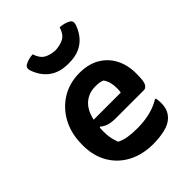

<svg xmlns="http://www.w3.org/2000/svg" viewBox="-232 -929 1063 1063"><g transform="rotate(-45 300.0 -397.0)"><path d="M325 -553Q395 -553 444 -524.5Q493 -496 519.5 -445.5Q546 -395 546 -329V-324Q546 -266 535.5 -249.5Q525 -233 511 -233H288Q227 -233 196 -262L191 -259Q190 -246 190 -232V-227Q190 -198 195 -174.5Q200 -151 208 -132Q233 -119 263 -114Q293 -109 337 -109Q387 -109 432.5 -119.5Q478 -130 518 -154H524Q526 -145 527 -136Q528 -127 528 -118Q528 -87 520 -66.5Q512 -46 495 -29Q471 -5 428 5Q385 15 336 15Q254 15 190.5 -18Q127 -51 91 -112Q55 -173 55 -255V-261Q55 -347 90 -412.5Q125 -478 186 -515.5Q247 -553 325 -553ZM335 -438Q284 -438 248 -407.5Q212 -377 198 -314H410Q412 -321 412.5 -329.5Q413 -338 413 -345Q413 -369 408 -390Q403 -411 390 -429Q378 -434 367 -436Q356 -438 335 -438ZM321 -735Q361 -737 387.5 -752Q414 -767 427 -809Q444 -808 461 -803.5Q478 -799 492 -790Q500 -784 501.5 -774.5Q503 -765 499 -754Q478 -695 434.5 -663.5Q391 -632 325 -632H317Q251 -632 207.5 -663.5Q164 -695 143 -754Q139 -765 140.5 -774.5Q142 -784 150 -790Q164 -799 181 -803.5Q198 -808 215 -809Q229 -767 255 -752Q281 -737 321 -735Z"/></g></svg>

Font: Recursive Mn Csl St
Style: Bold
Weight: 700
Monospace: yes
Version: Version 1.079;hotconv 1.0.112;makeotfexe 2.5.65598; ttfautoh